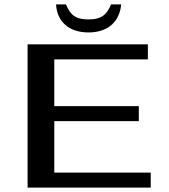

<svg xmlns="http://www.w3.org/2000/svg" viewBox="-20 -850 765 870"><path d="M663 0V-68H226V-301H609V-369H226V-581H650V-649H105V0ZM381 -762C316 -762 298 -787 279 -830H234C238 -757 287 -703 381 -703C475 -703 523 -758 529 -830H483C466 -788 444 -762 381 -762Z"/></svg>

Font: Gamestation Extended
Style: Regular
Weight: 400
Width: 7
Designer: Jonas Hecksher
Foundry: Jonas Hecksher, Playtypeª, e-types AS
Version: Version 1.003